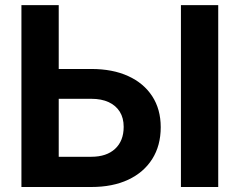

<svg xmlns="http://www.w3.org/2000/svg" viewBox="-20 -748 959 768"><path d="M162.4 -472.1H345.1Q430.6 -472.1 492.7 -443.7Q554.9 -415.4 588.9 -363.1Q622.9 -310.8 622.9 -239.2Q622.9 -165.8 589 -112.1Q555.1 -58.4 493 -29.2Q430.8 0 345.1 0H65.7V-727.5H214.9V-120.9H345.1Q406.1 -120.9 440.4 -152.7Q474.7 -184.5 474.7 -240.7Q474.7 -276.1 459.2 -301Q443.7 -325.9 414.8 -339.4Q385.8 -352.8 345.1 -352.8H162.4ZM852.9 -727.5V0H703.7V-727.5Z"/></svg>

Font: Inter Variable LoSnoCo
Style: Regular
Weight: 400
Designer: Rasmus Andersson
Foundry: rsms
Version: Version 4.000;git-a52131595; featfreeze: case,dlig,ss01,ss02